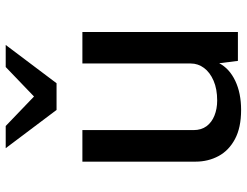

<svg xmlns="http://www.w3.org/2000/svg" viewBox="-112 -704 827 642"><g transform="rotate(-90 301.0 -382.5)"><path d="M254.9 10.7Q195.8 10.7 157.5 -9.8Q119.1 -30.3 100.6 -64.9Q82 -99.6 82 -141.6V-520H187.5V-148.4Q187.5 -122.6 200.4 -105Q213.4 -87.4 236.1 -78.4Q258.8 -69.3 286.6 -69.3Q324.7 -69.3 352.5 -81.3Q380.4 -93.3 395.3 -113.3Q410.2 -133.3 410.2 -157.7V-520H515.6V0H418.9L411.1 -62.5Q393.1 -28.3 352.1 -8.8Q311 10.7 254.9 10.7ZM254.9 -606.4 127 -776.4H201.2L322.3 -660.2H277.3L398.4 -776.4H472.2L344.2 -606.4Z"/></g></svg>

Font: Monda Medium
Style: Regular
Weight: 500
Designer: Vernon Adams
Foundry: Vernon Adams
Version: Version 2.200